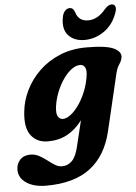

<svg xmlns="http://www.w3.org/2000/svg" viewBox="-110 -753 748 1054"><g transform="rotate(-5 263.5 -226.0)"><path d="M465 -13.5Q433.5 119 344.5 186.5Q255.5 254 102 254Q34 254 -7.2 226.2Q-48.5 198.5 -48.5 153Q-48.5 121 -27.8 98.8Q-7 76.5 28 76.5Q55 76.5 77.2 88.5Q99.5 100.5 119.2 116Q139 131.5 158.2 143.5Q177.5 155.5 198 155.5Q229 155.5 252 133Q275 110.5 288 55.5L322.5 -87Q285 -37.5 238.5 -12.5Q192 12.5 132.5 12.5Q72.5 12.5 39.5 -30.2Q6.5 -73 16.5 -160.5Q22 -220 50 -277.5Q78 -335 125.5 -381.2Q173 -427.5 238.8 -455.2Q304.5 -483 386.5 -483Q496.5 -483 538.5 -462.5Q580.5 -442 574 -409.5Q571 -394.5 565 -385Q559 -375.5 552.2 -363.8Q545.5 -352 540 -331ZM193 -175.5Q187.5 -136 197.5 -119.5Q207.5 -103 224.5 -103Q246 -103 270.5 -122.8Q295 -142.5 317.2 -175.8Q339.5 -209 355.2 -251Q371 -293 376 -338Q378.5 -362.5 369.5 -376.2Q360.5 -390 344.5 -390Q321 -390 296.5 -371.8Q272 -353.5 250.5 -322.5Q229 -291.5 213.8 -253.2Q198.5 -215 193 -175.5ZM410 -630Q462.5 -630 505 -681.5Q526.5 -706 545 -706Q560.5 -706 565.2 -693.2Q570 -680.5 562.5 -660Q540 -594.5 489.8 -559.5Q439.5 -524.5 381.5 -524.5Q324 -524.5 292.2 -559.5Q260.5 -594.5 273 -660Q276.5 -680.5 288 -693.2Q299.5 -706 315 -706Q334 -706 342 -681.5Q357 -630 410 -630Z"/></g></svg>

Font: Fraunces 9pt S100
Style: Bold Italic
Weight: 700
Italic angle: -16°
Version: Version 1.000; ttfautohint (v1.8.3)